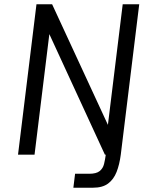

<svg xmlns="http://www.w3.org/2000/svg" viewBox="-20 -720 687 895"><path d="M64 1 150 -700H223L483 -138L552 -700H629L543 1Q537 47 523.5 81.5Q510 116 484 135.5Q458 155 414 155H322L330 90H396Q429 90 444.5 77.5Q460 65 465 44.5Q470 24 473 1H469L210 -561L141 1Z"/></svg>

Font: Haskoy
Style: Italic
Weight: 400
Designer: Ertekin Erdin
Foundry: Ertekin Erdin
Version: Version 2.000; ttfautohint (v1.8.4.7-5d5b)